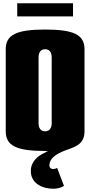

<svg xmlns="http://www.w3.org/2000/svg" viewBox="-20 -910 550 1170"><path d="M425 -810V-890H85V-810ZM255 -730C80 -730 15 -698 15 -610V-110C15 -22 80 10 255 10H272C241 26 218 39 207 49C169 84 168 117 168 134C168 198 224 240 307 240C326 240 348 236 370 223L328 113C320 118 312 120 305 120C288 120 281 109 281 99C281 45 342 19 399 -1C449 -19 495 -38 495 -110V-610C495 -698 430 -730 255 -730ZM255 -610C281 -610 295 -592 295 -560V-160C295 -128 281 -110 255 -110C229 -110 215 -128 215 -160V-560C215 -592 229 -610 255 -610Z"/></svg>

Font: MikodacsPCS
Style: Regular
Weight: 900
Designer: gluk (gluksza@wp.pl)
Foundry: gluk (gluksza@wp.pl)
Version: Version 0.27